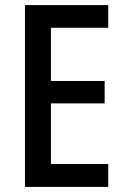

<svg xmlns="http://www.w3.org/2000/svg" viewBox="-20 -734 494 754"><path d="M405 0H78V-714H405V-625H180V-416H391V-328H180V-90H405Z"/></svg>

Font: Noto Sans Ethiopic Condensed Medium
Style: Regular
Weight: 500
Width: 3
Designer: Monotype Design Team
Foundry: Monotype Imaging Inc.
Version: Version 2.102; ttfautohint (v1.8.4.7-5d5b)